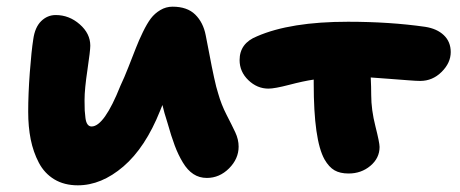

<svg xmlns="http://www.w3.org/2000/svg" viewBox="-20 -535 1370 572"><path d="M211.9 17.1Q171.4 17.1 141.8 -0.7Q112.3 -18.6 95.7 -50.3Q79.1 -82 71.5 -119.6Q64 -157.2 64 -202.1Q64 -254.9 68.8 -319.3Q73.7 -383.8 79.1 -418Q84 -453.6 102.5 -471.9Q121.1 -490.2 146 -490.2Q186 -490.2 217.5 -462.6Q249 -435.1 249 -398.9Q249 -384.3 240.5 -326.9Q231.9 -269.5 231.9 -237.8Q231.9 -236.3 231.9 -233.4Q231.9 -215.3 232.4 -205.8Q232.9 -196.3 234.6 -183.3Q236.3 -170.4 241 -164.3Q245.6 -158.2 252.9 -158.2Q290.5 -158.2 338.9 -279.8Q350.1 -303.2 363 -336.2Q376 -369.1 384.8 -391.8Q393.6 -414.6 405.8 -439.7Q418 -464.8 429.4 -480Q440.9 -495.1 457.8 -505.1Q474.6 -515.1 494.1 -515.1Q537.6 -515.1 561.5 -491.7Q585.4 -468.3 592.8 -430.2Q595.7 -416.5 603.3 -376.2Q610.8 -335.9 617.7 -304.4Q624.5 -272.9 629.9 -256.8Q639.2 -223.6 655 -192.9Q670.9 -162.1 680.9 -140.9Q690.9 -119.6 690.9 -98.1Q690.9 -62 662.4 -33.4Q633.8 -4.9 596.2 -4.9Q573.7 -4.9 556.2 -16.4Q538.6 -27.8 524.7 -51Q510.7 -74.2 500.5 -101.6Q490.2 -128.9 479 -168.9Q468.8 -200.2 463.9 -222.2Q462.9 -219.2 460.4 -213.6Q458 -208 457 -205.1Q413.1 -95.2 347.7 -39.1Q282.2 17.1 211.9 17.1Z M779.8 -271Q746.1 -271 720 -296.1Q693.8 -321.3 693.8 -356Q693.8 -406.2 745.6 -426.8Q845.2 -470.2 1016.6 -470.2Q1141.1 -470.2 1246.6 -455.1Q1281.7 -449.7 1302.2 -430.2Q1322.8 -410.6 1322.8 -379.9Q1322.8 -347.7 1295.7 -320.8Q1268.6 -293.9 1231.9 -293.9Q1220.7 -293.9 1198 -295.7Q1175.3 -297.4 1141.6 -300Q1107.9 -302.7 1084.5 -304.2Q1085.9 -275.4 1085.9 -252Q1085.9 -208 1098.4 -158.9Q1110.8 -109.9 1110.8 -97.2Q1110.8 -64 1083.5 -41Q1056.2 -18.1 1018.6 -18.1Q993.2 -18.1 976.6 -27.6Q960 -37.1 946.8 -60.1Q914.6 -117.7 914.6 -286.1V-297.9Q884.3 -293.5 841.3 -282.2Q798.3 -271 779.8 -271Z"/></svg>

Font: Shantell Sans Irregular
Style: Regular
Weight: 800
Designer: Stephen Nixon, Anya Danilova, Shantell Martin
Foundry: Arrow Type
Version: Version 1.006;[9816181b4]